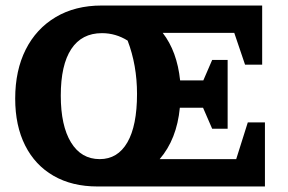

<svg xmlns="http://www.w3.org/2000/svg" viewBox="-20 -675 1044 695"><path d="M748 -209 715 -285H631Q620 -171 558 -99H835L877 -232H939V0H333Q241 0 174 -38.5Q107 -77 71 -148.5Q35 -220 35 -318Q35 -420 73 -495.5Q111 -571 181.5 -613Q252 -655 348 -655H929V-441H867L828 -556H569Q621 -489 632 -384H716L748 -458H804V-209ZM200 -329Q200 -220 237 -159.5Q274 -99 341 -99Q406 -99 441 -159.5Q476 -220 476 -335Q476 -439 442 -528Q399 -555 349 -555Q276 -555 238 -497.5Q200 -440 200 -329Z"/></svg>

Font: Piazzolla SC
Style: Bold
Weight: 700
Designer: Juan Pablo del Peral
Foundry: Huerta Tipografica
Version: Version 1.330